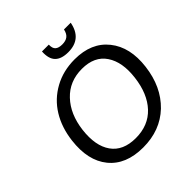

<svg xmlns="http://www.w3.org/2000/svg" viewBox="-239 -1087 1271 1271"><g transform="rotate(-45 397.0 -451.0)"><path d="M472.7 -786.1Q408.7 -786.1 378.7 -816.7Q348.6 -847.2 352.5 -913.1H416.5Q415 -878.9 431.2 -864.7Q447.3 -850.6 481 -850.6Q513.2 -850.6 532.2 -865Q551.3 -879.4 558.6 -913.1H621.6Q598.1 -786.1 472.7 -786.1ZM377.4 10.7Q216.3 10.7 135.7 -88.4Q55.7 -186.5 76.2 -356Q89.4 -465.3 140.1 -547.6Q190.9 -629.9 276.4 -676.8Q361.3 -723.6 468.3 -723.6Q625 -723.6 705.6 -622.1Q786.6 -520.5 766.1 -356Q745.6 -189 641.6 -88.4Q537.1 10.7 377.4 10.7ZM386.2 -67.9Q504.9 -67.9 576.7 -144.5Q648.4 -221.2 664.6 -356Q680.7 -487.3 627.9 -565.9Q575.2 -645 458 -645Q340.8 -645 266.1 -565.4Q191.9 -486.8 175.8 -356Q159.7 -221.2 213.4 -145Q267.6 -67.9 386.2 -67.9Z"/></g></svg>

Font: Ride
Style: Italic
Weight: 400
Version: Version 3.000